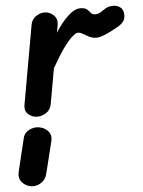

<svg xmlns="http://www.w3.org/2000/svg" viewBox="-67 -551 692 931"><g transform="rotate(-5 279.0 -86.0)"><path d="M106.5 0Q82 0 63 -16Q44 -32 48.5 -61L117 -446.5Q122 -473.5 142.8 -487Q163.5 -500.5 184.5 -500.5Q209 -500.5 228.5 -482.2Q248 -464 242.5 -432.5L236 -397Q266 -445 298.5 -475.2Q331 -505.5 359 -505.5Q382 -505.5 391.5 -496.8Q401 -488 408 -479Q415 -470 429 -470Q443.5 -470 458 -479Q472.5 -488 480 -493.5Q494.5 -502.5 515.2 -503.5Q536 -504.5 552.5 -493Q569 -481.5 569 -454.5Q569 -435.5 559.8 -423.2Q550.5 -411 537.5 -403.2Q524.5 -395.5 513 -389.5Q493.5 -378.5 467.8 -367.5Q442 -356.5 426 -356.5Q406 -356.5 390.2 -364.5Q374.5 -372.5 361.8 -380.5Q349 -388.5 336.5 -388.5Q327.5 -388.5 309.8 -373.2Q292 -358 266.2 -322.8Q240.5 -287.5 206.5 -227L175.5 -53.5Q170.5 -27 149.2 -13.5Q128 0 106.5 0ZM46.5 333.5Q20.5 329.5 3 309.5Q-14.5 289.5 -7.5 258.5L29.5 105.5Q34.5 75.5 57.5 62.2Q80.5 49 105.5 51.5Q133 54.5 151.8 74Q170.5 93.5 163 125L125 278.5Q118 308.5 94.2 323Q70.5 337.5 46.5 333.5Z"/></g></svg>

Font: Edu AU VIC WA NT Pre SemiBold
Style: Regular
Weight: 600
Designer: Tina and Corey Anderson, Eben Sorkin, Mirko Velimirovic
Foundry: Google for Education
Version: Version 1.001